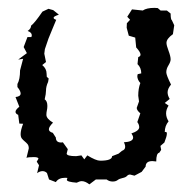

<svg xmlns="http://www.w3.org/2000/svg" viewBox="-20 -469 484 495"><path d="M106.4 -6.3 101.1 -22.9Q96.2 -27.8 89.8 -27.8Q82.5 -27.8 75.7 -22.5L80.6 -43L74.7 -52.2L79.1 -59.6Q79.1 -64 67.4 -64Q52.2 -64 48.3 -62L54.2 -86.4Q54.2 -93.8 50.8 -97.7Q47.4 -101.6 43.5 -104.7Q39.6 -107.9 36.4 -111.8Q33.2 -115.7 33.2 -123.5Q33.2 -133.3 39.6 -149.9L29.8 -150.4L26.9 -172.9Q20 -175.8 20 -180.7Q20 -186 29.8 -193.8L20 -218.8Q33.2 -220.2 33.2 -228Q33.2 -234.4 24.9 -244.6V-252.4Q31.7 -264.2 31.7 -287.6L39.6 -317.4L26.9 -315.4L49.3 -332L41 -347.7L50.8 -373.5H61L62 -377.9Q62 -385.3 51.3 -389.2Q60.1 -395 60.1 -402.8Q69.8 -410.2 89.4 -439L105 -446.3L117.2 -442.9L131.8 -431.2Q118.2 -426.8 118.2 -423.3Q118.2 -419.9 125 -418L115.2 -394.5L105 -369.6L95.7 -342.3L94.2 -330.6L98.6 -309.1L88.9 -301.3Q100.1 -292 100.1 -279.3L100.6 -271L105.5 -266.6L104 -257.8Q98.6 -246.1 98.6 -235.4Q98.6 -227.1 95.2 -212.9Q102.1 -208.5 102.1 -195.8Q102.1 -189.5 100.8 -184.1Q99.6 -178.7 99.6 -172.9Q99.6 -163.1 116.7 -152.8Q106 -142.1 106 -135.7Q106 -129.4 116.2 -126.5L124 -114.3Q124 -101.6 137.7 -101.6L142.1 -102.1L154.8 -84.5L151.9 -73.2Q151.9 -66.4 176.3 -66.4L189.9 -68.4L197.3 -58.1L205.1 -68.4Q227.5 -54.7 238.3 -54.7Q269 -54.7 269 -66.4L285.6 -72.8L294.4 -80.1Q302.7 -83 302.7 -90.3Q302.7 -96.2 299.3 -102.1Q323.2 -103.5 323.2 -114.3Q323.2 -118.7 318.8 -125Q338.9 -131.8 338.9 -141.1Q338.9 -147.9 334 -154.3L341.8 -176.8Q332.5 -184.6 332.5 -190.9L338.4 -207.5L336.4 -222.2Q336.4 -240.7 341.8 -254.9Q334 -263.7 334 -272.9L335 -277.8L344.2 -279.8Q344.2 -294.4 334.5 -303.7L336.4 -321.8Q342.3 -323.7 342.3 -328.1Q342.3 -334.5 331.1 -346.7L328.6 -372.1L312 -377L306.6 -397.5L307.1 -409.2L315.4 -418L308.1 -425.8L320.3 -444.8L348.1 -441.9Q357.9 -448.7 377.9 -448.7L386.7 -448.2L394 -441.9H410.2L419.9 -434.1Q419.9 -418.5 423.3 -416.5L429.2 -403.8L425.8 -380.9Q409.2 -369.1 409.2 -358.4Q409.2 -352.1 414.6 -337.9Q419.9 -323.7 419.9 -315.9Q419.9 -309.6 414.3 -300.5Q408.7 -291.5 408.7 -282.7Q408.7 -275.4 420.9 -251Q412.1 -240.2 412.1 -231Q412.1 -222.7 417.5 -213.9L404.8 -203.6L414.6 -196.8Q408.2 -186.5 408.2 -176.8Q408.2 -166.5 414.6 -156.2Q404.8 -144.5 404.8 -128.4L407.2 -128.9Q410.2 -128.9 410.2 -124.5Q410.2 -117.7 403.8 -101.6L393.6 -92.8L395.5 -82.5L390.6 -75.2Q382.8 -74.2 382.8 -52.7L373 -53.7Q355.5 -53.7 355.5 -39.6L345.2 -25.9L326.7 -16.1L315.4 -19Q310.5 -19 307.4 -15.4Q304.2 -11.7 295.9 -10Q287.6 -8.3 283 -4.6Q278.3 -1 270.5 -1Q261.7 -1 254.9 -6.3H227.1L210.4 6.3Q199.7 -2 190.9 -2Q185.5 -2 177.7 2Q152.3 0 152.3 -5.4L153.8 -10.3L148.4 -10.7Q130.9 -10.7 124 0.5Z"/></svg>

Font: Truetypewriter PolyglOTT
Style: Regular
Weight: 400
Designer: Sergey Beatoff a.k.a. Sam_T
Version: Version 3.76